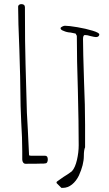

<svg xmlns="http://www.w3.org/2000/svg" viewBox="-20 -789 527 932"><path d="M88 -15V-31V-55Q88 -118 83 -197Q79 -281 79 -339Q79 -393 74 -548Q68 -688 68 -757Q68 -762 72.5 -765.5Q77 -769 83 -769Q101 -769 101 -754Q101 -569 104 -477L109 -298Q109 -256 115 -161L121 -37Q121 -34 124 -34Q125 -33 137 -33H199Q212 -33 212 -15Q212 -7 209 -1.5Q206 4 200 4L193 5H185Q164 6 104 6Q97 6 92.5 0Q88 -6 88 -15ZM255 100V98L254 96Q254 93 271 82Q287 70 307 58Q329 43 330 41Q345 24 353.5 -12.5Q362 -49 362 -84Q362 -191 358 -350Q353 -498 353 -615L347 -626Q340 -628 323 -631Q304 -632 289 -639Q274 -644 274 -652Q274 -656 282 -660Q290 -664 295 -664Q314 -664 355.5 -657Q397 -650 429.5 -640Q462 -630 462 -622Q462 -616 457.5 -612.5Q453 -609 446 -609Q439 -609 419 -614Q404 -619 392 -619Q383 -619 383 -599Q383 -544 388 -391Q393 -276 393 -184V-74Q387 -61 387 -32Q387 10 363 63Q350 90 329.5 106.5Q309 123 285 123H278Z"/></svg>

Font: Amatic SC
Style: Regular
Weight: 400
Designer: Multiple Designers
Foundry: Vernon Adams
Version: Version 2.505